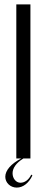

<svg xmlns="http://www.w3.org/2000/svg" viewBox="-20 -719 213 871"><path d="M54 -699V0H76C30 24 4 54 4 83C4 110 27 132 56 132C85 132 111 111 127 77L122 73C110 98 91 110 73 110C53 110 37 91 37 67C37 44 53 20 86 0H118V-699Z"/></svg>

Font: Moniqa Display
Style: Regular
Weight: 400
Designer: Rajesh Rajput
Foundry: Rajesh Rajput
Version: Version 1.000